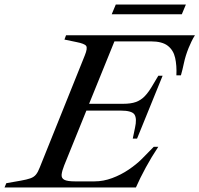

<svg xmlns="http://www.w3.org/2000/svg" viewBox="-70 -829 882 849"><path d="M-50 0 -42 -19 21 -30Q49 -35 64.5 -40.5Q80 -46 89 -57Q98 -68 106 -89L305 -584Q318 -616 311 -626Q304 -636 268 -643L215 -654L222 -673H792Q783 -659 776.5 -645Q770 -631 764 -617Q750 -582 743.5 -551Q737 -520 730 -496H710Q712 -539 704.5 -573Q697 -607 672 -626.5Q647 -646 598 -646H436L324 -370H474Q509 -370 531 -378Q553 -386 569.5 -403Q586 -420 602 -447L630 -494H649L536 -216H517L527 -264Q536 -304 525 -322Q514 -340 463 -340H312L214 -98Q204 -73 202.5 -57Q201 -41 214.5 -34Q228 -27 261 -27H348Q387 -27 426 -41.5Q465 -56 499 -79Q533 -102 557 -126L610 -180H630Q600 -135 574.5 -88Q549 -41 531 0ZM424 -766 442 -809H752L734 -766Z"/></svg>

Font: Ibarra Real Nova Medium
Style: Italic
Weight: 500
Italic angle: -22°
Designer: Jose Maria Ribagorda & Octavio Pardo
Foundry: Octavio Pardo
Version: Version 2.000